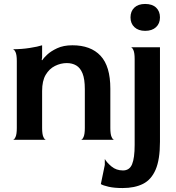

<svg xmlns="http://www.w3.org/2000/svg" viewBox="-20 -707 888 971"><path d="M45 0Q52 0 58.5 -14Q65 -28 65 -60V-398Q65 -430 58.5 -443.5Q52 -457 45 -458Q89 -458 130.5 -464.5Q172 -471 193 -478V-417L191 -404L193 -402Q200 -413 218.5 -430.5Q237 -448 269 -463Q301 -478 346 -478Q439 -478 488.5 -425Q538 -372 538 -259V-60Q538 -28 544.5 -14Q551 0 558 0H389Q396 0 402.5 -14Q409 -28 409 -60V-256Q409 -307 397.5 -335.5Q386 -364 365.5 -376Q345 -388 318 -388Q287 -388 258 -373.5Q229 -359 211 -328.5Q193 -298 193 -247V-60Q193 -28 199.5 -14Q206 0 213 0ZM600 244Q558 244 529.5 237.5Q501 231 490 224L510 127V97Q520 115 544 135Q568 155 602 155Q635 155 648 123.5Q661 92 661 26V-408Q661 -440 654.5 -454Q648 -468 641 -468H789V10Q789 100 767 151Q745 202 703 223Q661 244 600 244ZM714 -551Q680 -551 660 -569.5Q640 -588 640 -619Q640 -650 659.5 -668.5Q679 -687 714 -687Q750 -687 769.5 -668.5Q789 -650 789 -619Q789 -588 769 -569.5Q749 -551 714 -551Z"/></svg>

Font: Red Rose SemiBold
Style: Regular
Weight: 600
Designer: Jaikishan Patel
Version: Version 2.000